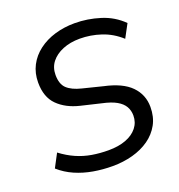

<svg xmlns="http://www.w3.org/2000/svg" viewBox="-131 -824 879 942"><g transform="rotate(-20 309.0 -352.5)"><path d="M298 9Q247 9 198 0.5Q149 -8 105.5 -27Q62 -46 27 -77L64 -147Q101 -119 139.5 -102Q178 -85 219.5 -78Q261 -71 306 -71Q358 -71 396.5 -85.5Q435 -100 456.5 -127Q478 -154 478 -190Q478 -216 466 -237Q454 -258 427 -273.5Q400 -289 353 -299L248 -324Q178 -341 136 -383Q94 -425 94 -501Q94 -550 114.5 -589.5Q135 -629 172 -657Q209 -685 257.5 -699.5Q306 -714 361 -714Q428 -714 493.5 -693.5Q559 -673 606 -626L569 -557Q524 -598 469.5 -616Q415 -634 359 -634Q309 -634 270 -618Q231 -602 209 -574Q187 -546 187 -507Q187 -459 211.5 -436Q236 -413 285 -401L389 -375Q483 -355 527 -310Q571 -265 571 -201Q571 -149 549.5 -110Q528 -71 490.5 -44.5Q453 -18 403.5 -4.5Q354 9 298 9Z"/></g></svg>

Font: Nunito Sans 12pt ExtraLight 12pt Medium
Style: Italic
Weight: 500
Italic angle: -9°
Version: Version 3.101;gftools[0.9.27]